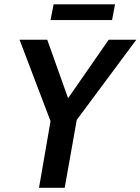

<svg xmlns="http://www.w3.org/2000/svg" viewBox="-20 -888 664 908"><path d="M164.5 0 219 -315 72.5 -700H203.5L302 -423.5L494 -700H624.5L343 -321L286 0ZM219 -793 233.5 -867.5H524L510 -793Z"/></svg>

Font: Cabin Condensed
Style: Bold Italic
Weight: 700
Width: 3
Italic angle: -10°
Designer: Pablo Impallari
Foundry: Pablo Impallari. http://www.impallari.com Igino Marini. http://www.ikern.com
Version: Version 3.001; ttfautohint (v1.8.3)